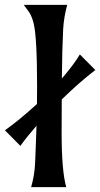

<svg xmlns="http://www.w3.org/2000/svg" viewBox="-27 -767 411 787"><path d="M226.1 -351.6 225.6 -223.6Q225.6 -65.4 244.6 0H100.6Q114.3 -47.4 116.7 -95.2L120.1 -178.7Q121.6 -213.4 122.6 -251.5L86.9 -209Q69.8 -188 56.6 -168.9L-6.8 -232.9Q50.8 -273.4 124.5 -340.8L125 -412.6Q125 -617.2 110.4 -673.3Q103 -701.7 91.3 -718.8L70.3 -747.1H248.5Q234.9 -697.8 231.9 -647.5Q227.5 -561.5 226.6 -445.3Q275.9 -502.4 300.3 -543.9L363.8 -480Q300.3 -431.6 226.1 -359.4Z"/></svg>

Font: Amarante
Style: Regular
Weight: 400
Designer: Karolina Lach
Foundry: Sorkin Type Co.
Version: Version 1.001